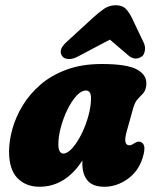

<svg xmlns="http://www.w3.org/2000/svg" viewBox="-20 -702 592 732"><path d="M462.5 -199Q448.5 -148 473.5 -148Q479 -148 483.2 -150.5Q487.5 -153 494 -157Q502 -162 508.5 -162Q524 -162 529 -147Q534 -132 523 -98Q507 -48 465.8 -19Q424.5 10 378 10Q334 10 314 -13.5Q294 -37 294 -78Q294 -84 294 -90Q229 10 130.5 10Q78.5 10 46.5 -23Q14.5 -56 14.5 -124Q14.5 -164 27 -209.5Q39.5 -255 66 -299Q92.5 -343 134 -379Q175.5 -415 233.8 -436.5Q292 -458 368 -458Q466 -458 504.2 -436Q542.5 -414 537.5 -375.5Q535 -356 525.5 -346Q516 -336 505 -324.2Q494 -312.5 487 -287ZM202.5 -151.5Q202.5 -132.5 208 -124.5Q213.5 -116.5 220.5 -116.5Q237.5 -116.5 256 -137.5Q274.5 -158.5 290.8 -191.2Q307 -224 317 -260.2Q327 -296.5 327 -327.5Q327 -357 307.5 -357Q290 -357 271.5 -336.8Q253 -316.5 237.2 -284.5Q221.5 -252.5 212 -217Q202.5 -181.5 202.5 -151.5ZM277 -486.5Q256.5 -475.5 240 -477Q223.5 -478.5 217 -488Q208.5 -500.5 212.8 -513.8Q217 -527 236 -544L333.5 -633.5Q357.5 -655.5 377.2 -668.8Q397 -682 421 -682Q446 -682 459 -669Q472 -656 483 -633.5L528 -539Q535 -524 532.2 -509Q529.5 -494 522.5 -488Q495.5 -468 468.5 -491.5L399 -551Z"/></svg>

Font: Fraunces 144pt SuperSoft Black
Style: Italic
Weight: 900
Italic angle: -16°
Version: Version 1.000;[b76b70a41]